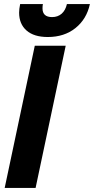

<svg xmlns="http://www.w3.org/2000/svg" viewBox="-20 -924 462 944"><path d="M74 -862Q74 -879 79 -904H191Q189 -896 189 -883Q189 -840 236 -840Q264 -840 283 -856.5Q302 -873 309 -904H422Q406 -830 351 -786Q296 -742 215 -742Q147 -742 110.5 -774Q74 -806 74 -862ZM151 -699H303L155 0H3Z"/></svg>

Font: Prompt SemiBold
Style: Italic
Weight: 600
Italic angle: -12°
Designer: Katatrad Team
Foundry: CadsonDemak
Version: Version 1.001